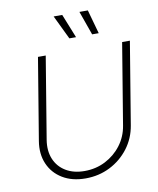

<svg xmlns="http://www.w3.org/2000/svg" viewBox="-100 -1018 910 1107"><g transform="rotate(-10 354.5 -465.0)"><path d="M311.5 10.3Q232.4 10.3 176.5 -23.7Q120.6 -57.6 95.5 -116.2Q70.3 -174.8 82.5 -249L161.6 -727.5H207L127.9 -248Q117.7 -185.1 137.7 -136.5Q157.7 -87.9 203.1 -60.3Q248.5 -32.7 313 -32.7Q379.4 -32.7 435.1 -61.3Q490.7 -89.8 528.1 -139.2Q565.4 -188.5 575.7 -251.5L654.3 -727.5H699.7L620.1 -245.6Q607.9 -171.4 564 -113.5Q520 -55.7 454.6 -22.7Q389.2 10.3 311.5 10.3ZM491.7 -801.3 441.9 -941.4H491.2L530.3 -801.3ZM358.4 -801.3 291 -941.4H341.3L397.5 -801.3Z"/></g></svg>

Font: Inter 20pt ExtraLight
Style: Italic
Weight: 250
Italic angle: -9.3988°
Version: Version 4.001;git-66647c0bb